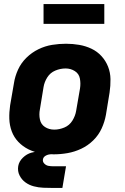

<svg xmlns="http://www.w3.org/2000/svg" viewBox="-20 -754 616 948"><path d="M245 8Q279 8 313.5 2Q348 -4 381 -19.5Q414 -35 440.5 -61Q467 -87 482 -120Q497 -153 503 -187L521 -297Q526 -330 525.5 -363Q525 -396 513.5 -425Q502 -454 481 -477Q460 -500 431.5 -513.5Q403 -527 371 -532.5Q339 -538 306 -538Q272 -538 237.5 -532.5Q203 -527 170 -511Q137 -495 110.5 -469Q84 -443 69 -410Q54 -377 49 -344L30 -234Q25 -200 26 -167.5Q27 -135 38 -105.5Q49 -76 70.5 -53.5Q92 -31 120 -17Q148 -3 180 2.5Q212 8 245 8ZM248 -114Q222 -114 202 -127Q182 -140 177 -164.5Q172 -189 177 -214L195 -324Q199 -349 213.5 -372Q228 -395 253 -405.5Q278 -416 304 -416Q329 -416 349.5 -403Q370 -390 374.5 -366Q379 -342 375 -317L356 -207Q352 -182 337.5 -158.5Q323 -135 298 -124.5Q273 -114 248 -114ZM242 174H244Q244 174 244 174Q244 174 244 174H288L306 67H245Q245 67 244.5 67Q244 67 243 67Q231 67 219.5 65Q208 63 199 54Q190 45 192 33Q194 21 206 14.5Q218 8 230 8V-9Q207 -9 183.5 -8Q160 -7 136 -0.5Q112 6 93 24.5Q74 43 70 66Q66 91 76.5 112Q87 133 105.5 146.5Q124 160 147 166Q170 172 194 173Q218 174 242 174ZM195 -636H495V-734H195Z"/></svg>

Font: Iosevka Sparkle Heavy
Style: Italic
Weight: 900
Italic angle: -9°
Designer: Belleve Invis
Foundry: Belleve Invis
Version: Version 4.5.0; ttfautohint (v1.8.3)